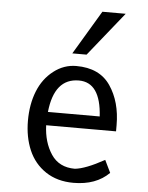

<svg xmlns="http://www.w3.org/2000/svg" viewBox="-57 -871 714 929"><g transform="rotate(5 300.0 -406.5)"><path d="M89.4 0ZM299.8 -552.2Q413.1 -552.2 465.8 -474.6Q518.6 -397 518.6 -283.7V-253.9H179.2Q182.1 -171.4 220.5 -113.8Q258.8 -56.2 335.4 -56.2Q386.7 -61 478.5 -111.8L507.8 -51.3Q444.3 12.2 334.5 12.2Q255.9 12.2 199.7 -25.1Q143.6 -62.5 116.5 -125.7Q89.4 -189 89.4 -268.6Q89.4 -348.1 114.5 -411.4Q139.6 -474.6 189.7 -513.4Q239.7 -552.2 299.8 -552.2ZM433.6 -318.8Q423.8 -483.4 318.4 -483.4Q199.2 -483.4 182.1 -318.8ZM274.9 -611.3 402.3 -824.7H515.6L344.2 -611.3Z"/></g></svg>

Font: Oxygen Mono
Style: Regular
Weight: 400
Designer: Vernon Adams
Foundry: Vernon Adams
Version: Version 0.201; ttfautohint (v0.8) -r 50 -G 200 -x